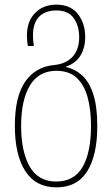

<svg xmlns="http://www.w3.org/2000/svg" viewBox="-20 -557 483 827"><path d="M223 250Q134 250 89 180Q44 110 44 -15Q44 -142 89 -206Q134 -270 214 -277Q265 -282 293 -313Q321 -344 321 -397Q321 -446 297.5 -479Q274 -512 223 -512Q175 -512 148.5 -485Q122 -458 122 -405Q122 -380 126 -359H100Q98 -369 97 -380.5Q96 -392 96 -405Q96 -465 131 -501Q166 -537 223 -537Q284 -537 315.5 -496.5Q347 -456 347 -398Q347 -351 326.5 -317.5Q306 -284 264 -270V-268Q303 -260 333.5 -232.5Q364 -205 381.5 -152Q399 -99 399 -14Q399 112 355.5 181Q312 250 223 250ZM222 225Q299 225 335.5 162.5Q372 100 372 -15Q372 -84 357.5 -137.5Q343 -191 310.5 -221.5Q278 -252 223 -252Q147 -252 109 -189Q71 -126 71 -15Q71 96 108 160.5Q145 225 222 225Z"/></svg>

Font: Noto Sans Georgian Condensed Thin
Style: Regular
Weight: 100
Width: 3
Designer: Monotype Design Team, Akaki Razmadze
Foundry: Google LLC
Version: Version 2.005; ttfautohint (v1.8.4.7-5d5b)